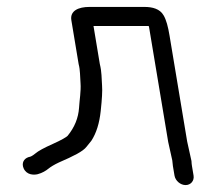

<svg xmlns="http://www.w3.org/2000/svg" viewBox="-20 -503 628 554"><path d="M538.5 3.5 533.9 -24C533.2 -27.9 532.7 -32.5 532.5 -37.9L532.4 -38.8L520.1 -94.5L469.3 -399.7C464.9 -426.4 459.8 -445.5 452 -458.8C441.3 -477.5 419.8 -483 396.9 -483H237.8C206.2 -483 181.3 -471.8 185.9 -444.5L206.9 -318.1L207 -317.6C211.7 -300 210.7 -283.8 212.4 -262.4C214.1 -241.3 209.3 -213.2 208.1 -192.1C206.1 -162.6 195.2 -135.6 175 -111C172.4 -107.9 157.1 -98.7 132.6 -87.8C107.5 -76.6 90.7 -67.7 81 -59.4C73.6 -53.2 67.6 -50.5 64.3 -50.1L63.2 -49.9L62.2 -49.6C48.4 -45 41.8 -32.2 48.1 -17.5C56.6 2.2 77.6 2.4 88.8 -0.4C101.8 -3.7 113.1 -10.8 119.2 -15.9C126.3 -21.7 136.5 -27.9 149.9 -34.2C192.7 -52.8 219.5 -66.1 229.7 -79.6C234.2 -85.5 238.5 -90.8 242.7 -95.7L243.2 -96.2L243.5 -96.7C258 -118.8 266.9 -147.6 270.6 -182.7C274.3 -217.2 275.7 -241 274.5 -255.7C272.8 -277.2 274 -294.4 268 -318.4L249.8 -428H406.1C407.2 -428 407.6 -428 409.1 -427.9C409.1 -427.8 409.6 -426.3 410.2 -424.1L465.3 -93.5L477.1 -40.2C477.4 -35.8 478.2 -28.3 478.9 -23.9L483.5 3.5C486 18.5 500.5 31 515.5 31C530.6 31 541 18.5 538.5 3.5Z"/></svg>

Font: MewTooHand
Style: BdLta
Weight: 400
Designer: Mew Too, Robert Jablonski
Version: Version 0.77